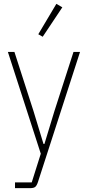

<svg xmlns="http://www.w3.org/2000/svg" viewBox="-20 -778 458 998"><path d="M362 -508H396L177 169Q171 187 163 193.5Q155 200 136 200H58V170H145L192 21L21 -508H55L154 -201L206 -30H211L263 -201ZM202 -587 179 -600 273 -758 304 -740Z"/></svg>

Font: IBM Plex Sans Cond ExtLt
Style: Regular
Weight: 200
Width: 3
Designer: Mike Abbink, Paul van der Laan, Pieter van Rosmalen
Foundry: Bold Monday
Version: Version 1.3